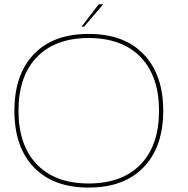

<svg xmlns="http://www.w3.org/2000/svg" viewBox="-20 -869 872 892"><path d="M135.7 -615.7Q226.1 -711.4 391.1 -711.4H392.6Q558.1 -711.4 648.9 -615.2Q738.3 -521 738.3 -354.5Q738.3 -188 648.9 -93.8Q558.1 2.4 392.6 2.4H391.1Q226.6 2.4 135.7 -93.3Q46.9 -187.5 46.9 -354.5Q46.9 -521.5 135.7 -615.7ZM149.4 -107.4Q234.9 -16.6 392.6 -16.6Q549.8 -17.1 635.3 -107.4Q718.8 -195.8 718.8 -354.5Q718.8 -512.7 635.3 -601.6Q549.8 -691.9 392.6 -692.4Q234.9 -692.4 149.4 -601.6Q65.9 -513.2 65.9 -354.5Q65.9 -195.8 149.4 -107.4ZM358.9 -745.1 438.5 -849.1H459.5L370.6 -745.1Z"/></svg>

Font: Fortheenas_01
Style: Regular
Weight: 100
Designer: Situjuh Nazara
Version: Version 1.10 September 8, 2014